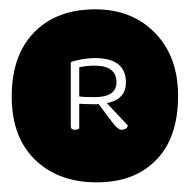

<svg xmlns="http://www.w3.org/2000/svg" viewBox="-20 -659 403 408"><path d="M180.7 -519.5Q227.5 -519.5 227.5 -484.4Q227.5 -452.6 181.2 -452.6Q156.2 -452.6 148.4 -454.1V-516.1Q164.6 -519.5 180.7 -519.5ZM247.6 -483.9Q247.6 -535.6 181.6 -535.6Q167 -535.6 148.7 -532Q130.4 -528.3 130.4 -525.9V-390.6Q130.4 -383.3 139.2 -383.3Q145 -383.3 148.4 -386.2V-438.5Q167 -437.5 181.2 -437.5H185.5Q188 -437.5 189.5 -438L218.8 -398.9Q231 -383.3 237.5 -383.3Q244.1 -383.3 247.8 -386Q251.5 -388.7 251.5 -392.6L207 -439.9Q247.6 -447.8 247.6 -483.9ZM60.5 -314Q4.9 -362.3 4.9 -454.1Q4.9 -545.9 57.6 -595.2Q104.5 -639.2 182.6 -639.2Q260.7 -639.2 309.6 -588.9Q358.4 -538.6 358.4 -455.6Q358.4 -362.3 307.6 -314.9Q262.2 -271.5 185.5 -271.5Q108.9 -271.5 60.5 -314Z"/></svg>

Font: Modak
Style: Regular
Weight: 400
Version: Version 1.036;PS Version 1.000;hotconv 1.0.79;makeotf.lib2.5